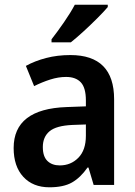

<svg xmlns="http://www.w3.org/2000/svg" viewBox="-20 -786 574 816"><path d="M279 -552Q465 -552 465 -364V0H378L356 -74H352Q322 -31 286 -10.5Q250 10 190 10Q120 10 79 -34.5Q38 -79 38 -157Q38 -323 263 -331L345 -334V-359Q345 -413 323.5 -436Q302 -459 261 -459Q228 -459 193.5 -448Q159 -437 125 -420L90 -506Q128 -527 176 -539.5Q224 -552 279 -552ZM288 -255Q219 -252 190.5 -228Q162 -204 162 -161Q162 -121 181.5 -102Q201 -83 234 -83Q281 -83 313 -115.5Q345 -148 345 -209V-257ZM438 -756Q422 -737 394 -709Q366 -681 335.5 -653Q305 -625 281 -606H199V-619Q224 -651 252 -691.5Q280 -732 298 -766H438Z"/></svg>

Font: Noto Sans Hebrew SemiCondensed SemiBold
Style: Regular
Weight: 600
Width: 4
Designer: Monotype Design Team
Foundry: Monotype Imaging Inc.
Version: Version 2.004; ttfautohint (v1.8.4.7-5d5b)